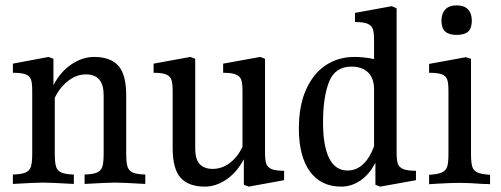

<svg xmlns="http://www.w3.org/2000/svg" viewBox="-20 -682 1867 715"><path d="M521 -32V3Q436 -2 408 -2Q382 -2 295 3V-32Q327 -33 342 -40Q357 -47 361.5 -62.5Q366 -78 366 -111V-328Q366 -405 300 -405Q265 -405 234 -381Q203 -357 184 -318V-111Q184 -78 188.5 -62.5Q193 -47 207.5 -40Q222 -33 255 -32V3Q167 -2 140 -2Q113 -2 28 3V-32Q61 -33 76 -40Q91 -47 95.5 -62.5Q100 -78 100 -111V-345Q100 -372 95.5 -385.5Q91 -399 75.5 -405Q60 -411 28 -411V-445L161 -470L179 -463V-365Q206 -416 247 -443Q288 -470 330 -470Q391 -470 420.5 -437.5Q450 -405 450 -326V-111Q450 -78 454.5 -62.5Q459 -47 473.5 -40Q488 -33 521 -32Z M1038 -46V-11L906 13L888 6V-89Q862 -40 823 -13.5Q784 13 743 13Q683 13 653 -19.5Q623 -52 623 -131V-344Q623 -371 618.5 -384.5Q614 -398 599 -404.5Q584 -411 552 -411V-445L689 -470L707 -463V-130Q707 -88 724 -70.5Q741 -53 772 -53Q806 -53 835 -74.5Q864 -96 883 -135V-344Q883 -371 878.5 -384.5Q874 -398 858.5 -404.5Q843 -411 811 -411V-445L949 -470L967 -463V-113Q967 -86 971.5 -72.5Q976 -59 991 -52.5Q1006 -46 1038 -46Z M1529 -46V-11L1396 13L1378 6V-76Q1356 -33 1322.5 -10Q1289 13 1251 13Q1175 13 1134 -43.5Q1093 -100 1093 -203Q1093 -290 1120.5 -350Q1148 -410 1194.5 -440Q1241 -470 1300 -470Q1335 -470 1373 -462V-532Q1373 -560 1368.5 -573.5Q1364 -587 1349 -593.5Q1334 -600 1302 -600V-634L1439 -659L1457 -651V-113Q1457 -86 1461.5 -72.5Q1466 -59 1481.5 -52.5Q1497 -46 1529 -46ZM1373 -137V-349Q1373 -391 1350.5 -412.5Q1328 -434 1289 -434Q1228 -434 1205.5 -377.5Q1183 -321 1183 -226Q1183 -138 1206 -92.5Q1229 -47 1274 -47Q1339 -47 1373 -137Z M1578 -31Q1611 -33 1626 -40Q1641 -47 1645.5 -62Q1650 -77 1650 -110V-345Q1650 -372 1645.5 -385.5Q1641 -399 1625.5 -405Q1610 -411 1578 -411V-444L1715 -469L1734 -463V-110Q1734 -77 1738.5 -62Q1743 -47 1757.5 -40Q1772 -33 1805 -31V4Q1796 3 1779 3Q1728 -1 1692 -1Q1663 -1 1608 2L1578 4ZM1737 -605Q1737 -577 1723.5 -564.5Q1710 -552 1680 -552Q1652 -552 1638 -564.5Q1624 -577 1624 -605Q1624 -632 1638.5 -647Q1653 -662 1680 -662Q1709 -662 1723 -647Q1737 -632 1737 -605Z"/></svg>

Font: Gupter Medium
Style: Regular
Weight: 500
Designer: Octavio Pardo
Version: Version 1.000